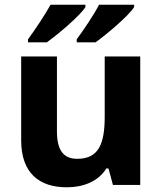

<svg xmlns="http://www.w3.org/2000/svg" viewBox="-20 -786 690 816"><path d="M550 -756V-766H401C378 -721 334 -657 306 -619V-606H386C435 -641 529 -721 550 -756ZM343 -756V-766H195C170 -721 127 -657 99 -619V-606H179C228 -641 322 -721 343 -756ZM576 -546H425V-290C425 -174 399 -111 308 -111C248 -111 222 -150 222 -228V-546H70V-190C70 -50 147 10 264 10C333 10 397 -14 432 -70H441L460 0H576Z"/></svg>

Font: Noto Sans Lao UI
Style: Bold
Weight: 700
Designer: Monotype Design Team
Foundry: Monotype Imaging Inc.
Version: Version 2.000